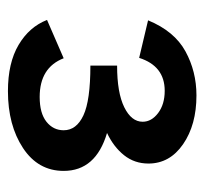

<svg xmlns="http://www.w3.org/2000/svg" viewBox="-36 -484 527 496"><g transform="rotate(90 228.0 -236.5)"><path d="M422 -137Q422 -71 363 -32Q304 7 216 7Q143 7 96.5 -20.5Q50 -48 32 -94L131 -137Q155 -75 231 -75Q273 -75 295 -92.5Q317 -110 317 -137Q317 -170 278.5 -188Q240 -206 150 -206V-275Q220 -275 257.5 -293.5Q295 -312 295 -341Q295 -364 272.5 -381Q250 -398 215 -398Q151 -398 130 -332L33 -355Q61 -423 113 -451.5Q165 -480 227 -480Q303 -480 353 -445.5Q403 -411 403 -356Q403 -320 381.5 -293Q360 -266 324 -249Q422 -220 422 -137Z"/></g></svg>

Font: Ysabeau SC
Style: Bold
Weight: 700
Designer: Christian Thalmann (Catharsis Fonts)
Version: Version 0.003